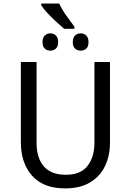

<svg xmlns="http://www.w3.org/2000/svg" viewBox="-20 -1044 733 1074"><path d="M210.4 -1024.4H311Q326.2 -991.7 350.8 -956.8Q375.5 -921.9 396.5 -894.5V-882.8H338.9Q318.4 -900.4 292.5 -924.3Q266.6 -948.2 244.1 -972.4Q221.7 -996.6 210.4 -1014.6ZM261.7 -857.4Q279.8 -857.4 292.5 -845.5Q305.2 -833.5 305.2 -808.6Q305.2 -783.2 292.5 -772Q279.8 -760.7 261.7 -760.7Q243.7 -760.7 230.7 -772Q217.8 -783.2 217.8 -808.6Q217.8 -833.5 230.7 -845.5Q243.7 -857.4 261.7 -857.4ZM431.2 -857.4Q449.7 -857.4 462.4 -845.5Q475.1 -833.5 475.1 -808.6Q475.1 -783.2 462.4 -772Q449.7 -760.7 431.2 -760.7Q413.1 -760.7 400.1 -772Q387.2 -783.2 387.2 -808.6Q387.2 -833.5 400.1 -845.5Q413.1 -857.4 431.2 -857.4ZM595.2 -697.3V-246.1Q595.2 -173.8 567.9 -116Q540.5 -58.1 484.9 -24.2Q429.2 9.8 343.8 9.8Q222.7 9.8 159.7 -61Q96.7 -131.8 96.7 -248V-697.3H184.6V-245.1Q184.6 -160.2 225.3 -113.3Q266.1 -66.4 347.7 -66.4Q432.1 -66.4 470.2 -116.7Q508.3 -167 508.3 -246.1V-697.3Z"/></svg>

Font: Lunasima
Style: Regular
Weight: 400
Designer: The DocRepair Project, Monotype Design Team
Foundry: Google
Version: Version 2.009